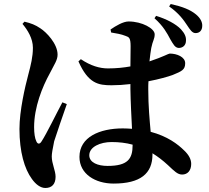

<svg xmlns="http://www.w3.org/2000/svg" viewBox="-20 -872 1040 957"><path d="M750 -781C795 -741 813 -706 829 -676C844 -651 852 -634 871 -633C889 -633 907 -644 907 -670C908 -688 901 -705 882 -726C856 -753 810 -777 758 -793ZM291 -362C264 -312 211 -203 187 -167C178 -152 167 -153 161 -168C154 -182 150 -207 150 -238C150 -338 191 -439 228 -506C251 -552 267 -572 267 -600C267 -654 211 -712 181 -731C156 -748 135 -756 102 -764L92 -753C118 -722 144 -680 144 -634C144 -589 134 -549 121 -500C105 -440 77 -321 77 -229C77 -115 102 -30 139 20C158 47 182 65 206 65C239 65 257 45 257 9C257 -22 238 -56 238 -92C238 -107 242 -128 250 -168C261 -204 294 -298 313 -353ZM641 -149C641 -80 617 -45 516 -45C469 -45 425 -61 425 -98C425 -140 480 -164 536 -164C573 -164 608 -160 641 -151ZM534 -710C558 -706 584 -702 606 -693C623 -687 631 -684 631 -641L630 -541C597 -535 560 -531 518 -531C477 -531 432 -544 383 -577L371 -566C420 -455 471 -447 536 -447C566 -447 598 -449 630 -453V-429C631 -363 635 -289 638 -230C623 -231 608 -232 592 -232C477 -232 376 -189 376 -90C376 -4 456 43 546 43C680 43 740 -7 740 -102V-108C766 -92 791 -73 817 -49C850 -18 865 -2 888 -2C915 -2 933 -22 933 -55C933 -78 921 -100 899 -121C866 -154 814 -193 731 -215C726 -272 719 -342 719 -427C719 -440 719 -454 720 -467C773 -477 818 -490 840 -498C886 -517 903 -524 903 -557C903 -588 862 -605 826 -605C820 -605 794 -589 725 -566C728 -594 731 -617 734 -633C741 -669 751 -677 751 -701C751 -730 688 -765 621 -765C594 -765 557 -743 531 -725ZM823 -840C873 -805 896 -771 912 -747C928 -723 938 -707 955 -707C976 -707 988 -722 988 -743C989 -760 980 -781 957 -800C928 -824 889 -839 831 -852Z"/></svg>

Font: Noto Serif CJK JP
Style: Bold
Weight: 700
Designer: Ryoko NISHIZUKA 西塚涼子 (kana & ideographs); Frank Grießhammer (Latin, Greek & Cyrillic); Wenlong ZHANG 张文龙 (bopomofo); San
Foundry: Adobe Systems Incorporated
Version: Version 1.000;PS 1;hotconv 16.6.53;makeotf.lib2.5.65590